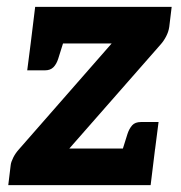

<svg xmlns="http://www.w3.org/2000/svg" viewBox="-20 -537 526 557"><path d="M4 0 11 -58Q12 -67 18.5 -80Q25 -93 36 -105L304 -411H69L82 -517H478L471 -459Q469 -445 462 -431.5Q455 -418 446 -408L181 -106H430L417 0ZM171 -437 149 -367Q144 -351 135 -342Q126 -333 111 -333H59L69 -411ZM328 -79 350 -149Q355 -164 363.5 -173.5Q372 -183 389 -183H440L430 -105Z"/></svg>

Font: Aleo ExtraBold
Style: Italic
Weight: 800
Italic angle: -7°
Designer: Alessio Laiso
Foundry: Alessio Laiso
Version: Version 2.001;gftools[0.9.29]